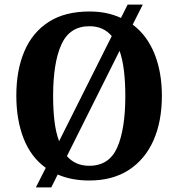

<svg xmlns="http://www.w3.org/2000/svg" viewBox="-20 -775 776 835"><path d="M179 -45Q115 -91 83 -172Q51 -253 51 -359Q51 -470 86 -552Q121 -634 191.5 -679.5Q262 -725 369 -725Q408 -725 442 -718Q476 -711 506 -697L535 -755H601L557 -668Q619 -622 651.5 -542Q684 -462 684 -358Q684 -247 647.5 -164.5Q611 -82 540.5 -36Q470 10 368 10Q291 10 231 -16L203 40H136ZM466 -618Q430 -661 369 -661Q283 -661 247 -581.5Q211 -502 211 -358Q211 -297 217 -247.5Q223 -198 237 -161ZM368 -54Q455 -54 490 -134Q525 -214 525 -358Q525 -418 519 -467.5Q513 -517 500 -554L271 -96Q308 -54 368 -54Z"/></svg>

Font: Noto Serif Lao SemiCondensed
Style: Bold
Weight: 700
Width: 4
Designer: Monotype Design Team
Foundry: Monotype Imaging Inc.
Version: Version 2.003; ttfautohint (v1.8.4.7-5d5b)